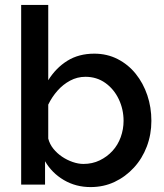

<svg xmlns="http://www.w3.org/2000/svg" viewBox="-20 -750 668 780"><path d="M348 10Q288 10 239.5 -18.5Q191 -47 163 -95V0H66V-730H176V-424Q207 -474 253.5 -503Q300 -532 363 -532Q415 -532 458 -510Q501 -488 531.5 -450Q562 -412 578.5 -363Q595 -314 595 -259Q595 -204 576.5 -155Q558 -106 524 -69Q490 -32 445.5 -11Q401 10 348 10ZM319 -84Q355 -84 385 -98.5Q415 -113 437 -137Q459 -161 470.5 -193Q482 -225 482 -259Q482 -306 462.5 -347Q443 -388 408 -413Q373 -438 327 -438Q294 -438 265 -422.5Q236 -407 213.5 -381.5Q191 -356 176 -325V-187Q182 -164 197 -145.5Q212 -127 232 -113.5Q252 -100 275 -92Q298 -84 319 -84Z"/></svg>

Font: Raleway Thin SemiBold
Style: Regular
Weight: 600
Version: Version 4.026